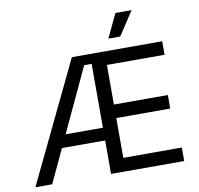

<svg xmlns="http://www.w3.org/2000/svg" viewBox="-97 -1044 1189 1147"><g transform="rotate(-10 497.0 -471.0)"><path d="M375 -727.5H922.9V-645.5H573.2V-405.3H900.4V-323.2H573.2V-82H928.2V0H484.4V-667.5H439L127.4 0H25.4ZM192.9 -280.3H527.8V-203.1H192.9ZM677.2 -942.4H775.4L680.7 -798.8H608.9Z"/></g></svg>

Font: Raveo Variable
Style: Regular
Weight: 400
Designer: Jakub Foglar, Rasmus Andersson (Inter)
Foundry: Jakubfoglar.com
Version: Version 1.000;Glyphs 3.2.3 (3260)